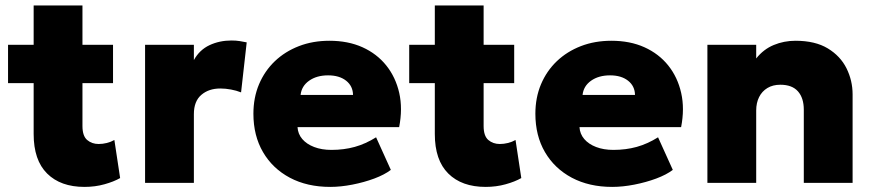

<svg xmlns="http://www.w3.org/2000/svg" viewBox="-20 -682 3260 716"><path d="M295 15Q206 15 155.8 -34.8Q105.5 -84.5 105.5 -182.5V-661.5H287.5V-515H401.5V-372H287.5V-212Q287.5 -175 305 -160Q322.5 -145 348 -145Q363 -145 378.2 -148.8Q393.5 -152.5 406.5 -160L428 -18Q404.5 -4.5 369.5 5.2Q334.5 15 295 15ZM10 -372V-515H121V-372Z M521 0V-515H703V-458Q724 -496 761.2 -513.5Q798.5 -531 843 -531Q860.5 -531 873.8 -528.8Q887 -526.5 900 -524L879 -337.5Q861.5 -344.5 841.2 -348.2Q821 -352 801.5 -352Q758.5 -352 730.8 -328.2Q703 -304.5 703 -256.5V0Z M1211.5 15Q1125.5 15 1061 -19.2Q996.5 -53.5 960.8 -114.8Q925 -176 925 -258Q925 -318 946 -367.8Q967 -417.5 1005 -453.8Q1043 -490 1094.8 -510Q1146.5 -530 1208.5 -530Q1278 -530 1331.8 -505.8Q1385.5 -481.5 1420.5 -437.8Q1455.5 -394 1468.8 -335.5Q1482 -277 1468.5 -208H1089.5Q1091 -182.5 1107.2 -163.5Q1123.5 -144.5 1151.5 -133.8Q1179.5 -123 1216 -123Q1262.5 -123 1303 -134.2Q1343.5 -145.5 1382.5 -170L1437.5 -48.5Q1414 -30.5 1375.8 -16.2Q1337.5 -2 1294 6.5Q1250.5 15 1211.5 15ZM1101 -328H1296.5Q1296 -361 1270.8 -381Q1245.5 -401 1203.5 -401Q1161 -401 1132.8 -381Q1104.5 -361 1101 -328Z M1791 15Q1702 15 1651.8 -34.8Q1601.5 -84.5 1601.5 -182.5V-661.5H1783.5V-515H1897.5V-372H1783.5V-212Q1783.5 -175 1801 -160Q1818.5 -145 1844 -145Q1859 -145 1874.2 -148.8Q1889.5 -152.5 1902.5 -160L1924 -18Q1900.5 -4.5 1865.5 5.2Q1830.5 15 1791 15ZM1506 -372V-515H1617V-372Z M2263 15Q2177 15 2112.5 -19.2Q2048 -53.5 2012.2 -114.8Q1976.5 -176 1976.5 -258Q1976.5 -318 1997.5 -367.8Q2018.5 -417.5 2056.5 -453.8Q2094.5 -490 2146.2 -510Q2198 -530 2260 -530Q2329.5 -530 2383.2 -505.8Q2437 -481.5 2472 -437.8Q2507 -394 2520.2 -335.5Q2533.5 -277 2520 -208H2141Q2142.5 -182.5 2158.8 -163.5Q2175 -144.5 2203 -133.8Q2231 -123 2267.5 -123Q2314 -123 2354.5 -134.2Q2395 -145.5 2434 -170L2489 -48.5Q2465.5 -30.5 2427.2 -16.2Q2389 -2 2345.5 6.5Q2302 15 2263 15ZM2152.5 -328H2348Q2347.5 -361 2322.2 -381Q2297 -401 2255 -401Q2212.5 -401 2184.2 -381Q2156 -361 2152.5 -328Z M2618 0V-515H2800V-464Q2827.5 -498.5 2865.5 -514.2Q2903.5 -530 2946.5 -530Q3020 -530 3067 -501.5Q3114 -473 3136.8 -427.2Q3159.5 -381.5 3159.5 -330V0H2977.5V-273Q2977.5 -316.5 2955.8 -341.2Q2934 -366 2890 -366Q2862 -366 2841.8 -353.8Q2821.5 -341.5 2810.8 -320Q2800 -298.5 2800 -270V0Z"/></svg>

Font: Geologica Thin Cursive ExtraBold
Style: Regular
Weight: 800
Version: Version 1.010;gftools[0.9.28]